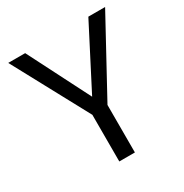

<svg xmlns="http://www.w3.org/2000/svg" viewBox="-166 -843 931 973"><g transform="rotate(-30 300.0 -357.0)"><path d="M298.8 -353 484.9 -713.9H583L345.2 -277.8V0H253.9V-272.9L16.1 -713.9H115.2Z"/></g></svg>

Font: Droid Sans Mono
Style: Regular
Weight: 400
Monospace: yes
Foundry: Ascender Corporation
Version: Version 1.00 build 112